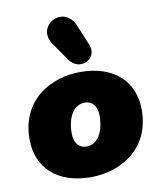

<svg xmlns="http://www.w3.org/2000/svg" viewBox="-88 -861 792 943"><g transform="rotate(-10 308.0 -389.0)"><path d="M290 12C435 12 592 -73 592 -271C592 -411 496 -506 326 -506C181 -506 24 -421 24 -223C24 -83 120 12 290 12ZM294 -140C256 -140 233 -168 233 -216C233 -299 268 -354 322 -354C360 -354 383 -326 383 -278C383 -195 348 -140 294 -140ZM217 -665 278 -577C326 -507 424 -556 394 -629L352 -731C303 -851 147 -766 217 -665Z"/></g></svg>

Font: SN Pro Black
Style: Italic
Weight: 900
Italic angle: -9°
Designer: Tobias Whetton
Foundry: Supernotes
Version: Version 1.001;Glyphs 3.2 (3249)